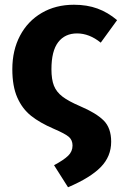

<svg xmlns="http://www.w3.org/2000/svg" viewBox="-20 -568 518 810"><path d="M474 -483 405 -388Q357 -427 305 -427Q254 -427 225.5 -390Q197 -353 197 -276Q197 -233 207.5 -206.5Q218 -180 243.5 -160.5Q269 -141 318 -120Q386 -91 417.5 -59.5Q449 -28 449 30Q449 92 405 137Q361 182 267 222L208 129Q249 107 267.5 89Q286 71 286 46Q286 23 270.5 9.5Q255 -4 206 -25Q148 -50 111 -79.5Q74 -109 53 -156.5Q32 -204 32 -276Q32 -356 64.5 -417.5Q97 -479 156 -513.5Q215 -548 292 -548Q347 -548 391 -532Q435 -516 474 -483Z"/></svg>

Font: FiraGOUPP
Style: Bold
Weight: 700
Designer: bBox Type
Foundry: bBox Type GmbH
Version: Version 1.001